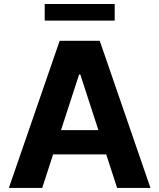

<svg xmlns="http://www.w3.org/2000/svg" viewBox="-20 -929 788 949"><path d="M23.8 0 274.9 -727.3H473L723.7 0H558.9L505 -165.8H242.5L188.6 0ZM201 -909.1H546.9V-827.1H201ZM466.3 -285.9 376.8 -561.1H371.1L281.6 -285.9Z"/></svg>

Font: Cannonade
Style: Bold
Weight: 700
Designer: Rasmus Andersson
Foundry: rsms
Version: Version 3.012;git-f93a4a705